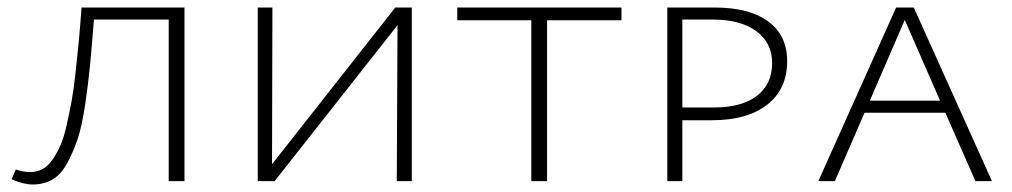

<svg xmlns="http://www.w3.org/2000/svg" viewBox="-20 -482 2694 511"><path d="M471 -462V0H429V-430H230Q224 -354 219.5 -307Q215 -260 206.5 -203Q198 -146 187 -113Q176 -80 159.5 -49Q143 -18 120 -4.5Q97 9 67 9Q42 9 11 -5L22 -31Q42 -24 60 -24Q78 -24 93 -32Q108 -40 120 -57.5Q132 -75 141 -95.5Q150 -116 157.5 -149.5Q165 -183 170.5 -212.5Q176 -242 181 -288Q186 -334 189.5 -370Q193 -406 197 -462Z M1076 -462V0H1036L1038 -415L711 0H666V-462H705L704 -45L1032 -462Z M1634 -462V-428H1436V0H1394V-428H1197V-462Z M1882 -462Q1974 -462 2024.5 -425Q2075 -388 2075 -319Q2075 -245 2022 -203.5Q1969 -162 1875 -162H1796V0H1756V-462ZM1881 -196Q1954 -196 1994.5 -227Q2035 -258 2035 -314Q2035 -368 1993 -399Q1951 -430 1876 -430H1796V-196Z M2576 0 2496 -182H2281L2202 0H2158L2365 -462H2412L2620 0ZM2295 -214H2482L2388 -429Z"/></svg>

Font: EauTestSC Light
Style: Regular
Weight: 300
Designer: Christian Thalmann (Catharsis Fonts)
Version: Version 0.001;PS 000.001;hotconv 1.0.88;makeotf.lib2.5.64775